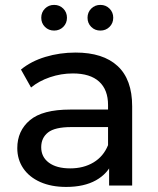

<svg xmlns="http://www.w3.org/2000/svg" viewBox="-20 -747 638 773"><path d="M419.3 -111.9 415 -133.1V-324.3Q415 -385.6 379.1 -418.4Q343.1 -451.3 273.3 -451.3Q225.9 -451.3 181.2 -436.1Q136.6 -420.9 105 -394.7L64.4 -467Q104.9 -500.4 162.6 -517.9Q220.3 -535.4 284.3 -535.4Q394.9 -535.4 453.5 -481.2Q512.1 -427 512.1 -319.3V0H419.3ZM49.6 -150.6Q49.6 -220.3 100.4 -263.1Q151.1 -305.9 262.7 -305.9H430.3V-235.4H266.9Q200.9 -235.4 173.4 -213.7Q145.9 -192 145.9 -154.1Q145.9 -114.9 176.9 -92Q207.9 -69.1 262.6 -69.1Q316.7 -69.1 356.7 -93.2Q396.7 -117.3 415 -162.6L433.6 -95.6Q414.1 -47.9 366.3 -21.1Q318.4 5.6 246.3 5.6Q186.7 5.6 142.2 -14.1Q97.7 -33.9 73.6 -69.4Q49.6 -104.9 49.6 -150.6ZM332.4 -675.6Q332.4 -697.5 347.3 -712.4Q362.1 -727.3 384.1 -727.3Q406 -727.3 420.9 -712.4Q435.9 -697.5 435.9 -675.6Q435.9 -653.6 420.9 -638.7Q406 -623.9 384.1 -623.9Q362.1 -623.9 347.3 -638.7Q332.4 -653.6 332.4 -675.6ZM146.1 -675.6Q146.1 -697.5 161 -712.4Q175.9 -727.3 197.9 -727.3Q219.7 -727.3 234.7 -712.4Q249.6 -697.5 249.6 -675.6Q249.6 -653.6 234.7 -638.7Q219.7 -623.9 197.9 -623.9Q175.9 -623.9 161 -638.7Q146.1 -653.6 146.1 -675.6Z"/></svg>

Font: iiserrat Thin
Style: Regular
Weight: 100
Designer: Akira Ohta
Foundry: Akira Ohta
Version: Version 1.200;Glyphs 3.3.1 (3343)